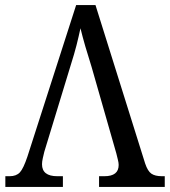

<svg xmlns="http://www.w3.org/2000/svg" viewBox="-20 -734 667 754"><path d="M340 -470Q326 -514 315 -552Q304 -590 296 -623Q289 -590 280.5 -556.5Q272 -523 258 -479L154 -138Q151 -126 148 -112.5Q145 -99 145 -89Q145 -42 205 -42H227V0H1V-42H18Q44 -42 58 -57Q72 -72 88 -120L279 -714H355L550 -92Q560 -62 574.5 -52Q589 -42 616 -42H627V0H369V-42H390Q446 -42 446 -86Q446 -95 443 -106.5Q440 -118 437 -131Z"/></svg>

Font: Noto Serif SemiCondensed
Style: Regular
Weight: 400
Width: 4
Designer: Monotype Design Team
Foundry: Monotype Imaging Inc.
Version: Version 2.013